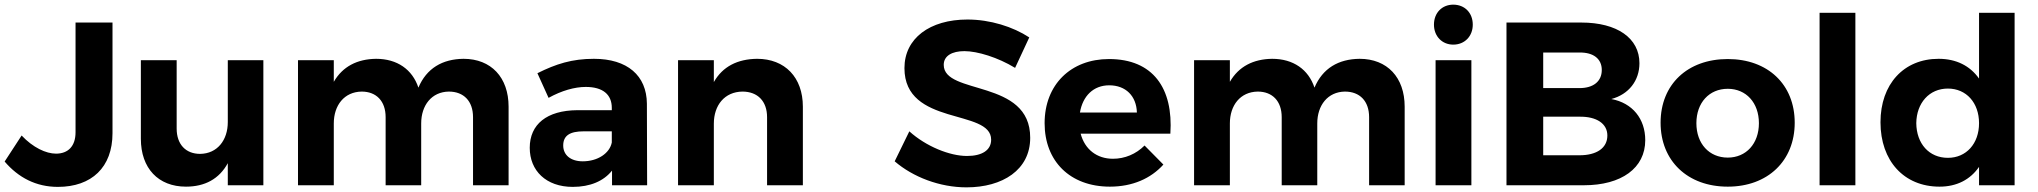

<svg xmlns="http://www.w3.org/2000/svg" viewBox="-24 -797 8767 826"><path d="M460 -224V-700H301V-228C301 -168 269 -136 217 -136C174 -136 118 -162 69 -214L-4 -102C55 -33 131 7 225 7C370 7 460 -77 460 -224Z M956 -538V-272C956 -194 911 -136 837 -135C775 -135 736 -176 736 -244V-538H582V-200C582 -73 657 6 776 6C857 6 919 -27 956 -95V0H1109V-538Z M1970 -544C1879 -543 1811 -503 1776 -420C1750 -498 1685 -544 1594 -544C1513 -543 1450 -511 1412 -445V-538H1258V0H1412V-266C1412 -344 1457 -402 1532 -403C1595 -403 1635 -362 1635 -293V0H1788V-266C1788 -344 1833 -402 1907 -403C1971 -403 2011 -362 2011 -293V0H2164V-338C2164 -464 2089 -544 1970 -544Z M2760 0 2759 -351C2758 -472 2675 -544 2531 -544C2437 -544 2368 -522 2288 -482L2336 -376C2392 -407 2448 -423 2496 -423C2570 -423 2608 -390 2608 -333V-323H2460C2328 -322 2255 -262 2255 -161C2255 -63 2325 7 2440 7C2515 7 2573 -18 2609 -63V0ZM2483 -103C2431 -103 2399 -130 2399 -171C2399 -214 2428 -232 2487 -232H2608V-184C2599 -138 2548 -103 2483 -103Z M3233 -544C3149 -543 3085 -511 3047 -444V-538H2893V0H3047V-265C3047 -344 3093 -402 3170 -403C3236 -403 3276 -361 3276 -293V0H3430V-338C3430 -464 3353 -544 3233 -544Z M4343 -505 4404 -636C4334 -682 4236 -713 4138 -713C3976 -713 3867 -632 3867 -504C3867 -252 4240 -331 4240 -196C4240 -151 4201 -126 4136 -126C4062 -126 3960 -167 3888 -232L3825 -103C3904 -35 4019 9 4134 9C4289 9 4408 -66 4408 -204C4409 -459 4036 -386 4036 -518C4036 -557 4072 -577 4125 -577C4181 -577 4269 -550 4343 -505Z M4747 -543C4583 -543 4470 -433 4470 -267C4470 -104 4579 6 4751 6C4848 6 4927 -29 4981 -89L4900 -171C4863 -134 4815 -114 4764 -114C4695 -114 4643 -154 4625 -222H5011C5024 -418 4936 -543 4747 -543ZM4622 -313C4634 -384 4680 -430 4748 -430C4819 -430 4865 -384 4867 -313Z M5825 -544C5734 -543 5666 -503 5631 -420C5605 -498 5540 -544 5449 -544C5368 -543 5305 -511 5267 -445V-538H5113V0H5267V-266C5267 -344 5312 -402 5387 -403C5450 -403 5490 -362 5490 -293V0H5643V-266C5643 -344 5688 -402 5762 -403C5826 -403 5866 -362 5866 -293V0H6019V-338C6019 -464 5944 -544 5825 -544Z M6228 -777C6180 -777 6145 -742 6145 -691C6145 -641 6180 -605 6228 -605C6277 -605 6312 -641 6312 -691C6312 -742 6277 -777 6228 -777ZM6152 -538V0H6306V-538Z M6779 -700H6457V0H6790C6952 0 7054 -74 7054 -194C7054 -286 6999 -354 6908 -371C6983 -391 7029 -450 7029 -525C7029 -633 6933 -700 6779 -700ZM6771 -418H6615V-571H6771C6831 -572 6867 -544 6867 -496C6867 -447 6831 -418 6771 -418ZM6771 -129H6615V-295H6771C6845 -296 6891 -265 6891 -214C6891 -160 6845 -129 6771 -129Z M7409 -543C7236 -543 7120 -434 7120 -269C7120 -105 7236 6 7409 6C7581 6 7697 -105 7697 -269C7697 -434 7581 -543 7409 -543ZM7409 -415C7488 -415 7543 -355 7543 -267C7543 -179 7488 -119 7409 -119C7329 -119 7274 -179 7274 -267C7274 -355 7329 -415 7409 -415Z M7804 -742V0H7958V-742Z M8490 -742V-459C8451 -514 8392 -544 8316 -544C8166 -544 8066 -435 8066 -271C8066 -105 8167 6 8320 6C8394 6 8452 -24 8490 -79V0H8643V-742ZM8356 -118C8275 -118 8221 -179 8220 -267C8221 -354 8276 -416 8356 -416C8435 -416 8490 -355 8490 -267C8490 -179 8435 -118 8356 -118Z"/></svg>

Font: Juman SemiBold
Style: Regular
Weight: 600
Designer: Bandar Raffah (Arabic) Julieta Ulanovsky (Latin)
Foundry: Caramella
Version: Version 5.022;PS 005.022;hotconv 1.0.88;makeotf.lib2.5.64775